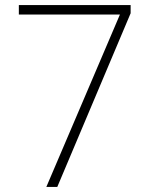

<svg xmlns="http://www.w3.org/2000/svg" viewBox="-20 -734 591 754"><path d="M451 -677 162 0H205L493 -682V-714H54V-677Z"/></svg>

Font: Noto Sans Devanagari UI ExtraLight
Style: Regular
Weight: 200
Designer: Jelle Bosma - Monotype Design Team
Foundry: Monotype Imaging Inc.
Version: Version 2.003